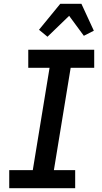

<svg xmlns="http://www.w3.org/2000/svg" viewBox="-20 -999 540 1019"><path d="M29 0V-96H154L243 -639H130V-735H480V-639H355L266 -96H379V0ZM232 -804 187 -841 300 -979H412L478 -836L425 -809L347 -915Z"/></svg>

Font: Iosevka SS18
Style: Bold Italic
Weight: 700
Italic angle: -9°
Monospace: yes
Designer: Belleve Invis
Foundry: Belleve Invis
Version: Version 25.1.1; ttfautohint (v1.8.4)